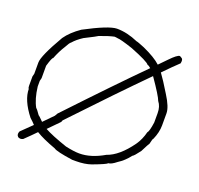

<svg xmlns="http://www.w3.org/2000/svg" viewBox="-120 -818 971 939"><g transform="rotate(20 366.0 -349.0)"><path d="M146 -133.8 194.8 -183.6Q201.7 -196.3 203.1 -197.8Q418.9 -426.8 553.2 -561.5Q542.5 -571.3 535.6 -572.3Q526.9 -586.4 434.1 -623Q369.6 -644.5 354 -644.5Q343.3 -646.5 336.4 -646.5Q308.6 -640.6 262.2 -623Q259.8 -620.1 195.8 -587.9Q165 -567.9 147 -546.9Q140.1 -543 125.5 -515.6Q106.9 -486.8 90.3 -445.3Q84.5 -445.3 70.8 -398.4V-334Q66.9 -320.3 66.9 -318.4V-289.1Q74.2 -226.6 96.2 -187.5Q100.1 -186.5 119.6 -158.2Q122.1 -158.2 146 -133.8ZM369.6 -50.8Q429.7 -50.8 496.6 -89.8Q557.6 -110.4 615.7 -191.4Q637.2 -222.2 647 -261.7Q655.8 -270 662.6 -318.4V-367.2Q662.6 -401.9 645 -423.8Q637.2 -446.8 579.6 -529.8Q443.8 -393.1 237.8 -174.8Q236.3 -167.5 232.4 -163.6L178.7 -108.9Q216.8 -87.9 297.4 -60.5Q341.8 -50.8 369.6 -50.8ZM365.7 -9.8H348.1Q262.7 -22 248.5 -33.2Q181.2 -57.6 145 -80.1Q122.1 -56.2 87.9 -23.4Q80.6 -20 74.2 -20Q65.9 -20 60.5 -25.4Q55.2 -30.8 55.2 -38.1Q55.2 -44.4 58.6 -52.2L113.8 -106Q101.6 -119.6 86.4 -132.8Q29.8 -205.1 29.8 -263.7Q26.4 -263.7 25.9 -277.3V-326.2Q25.9 -328.1 29.8 -341.8V-400.4Q29.8 -435.1 98.1 -552.7Q124 -589.8 172.4 -623Q292 -686.5 334.5 -687.5Q388.2 -687.5 445.8 -662.1Q451.2 -662.1 488.8 -646.5Q551.8 -618.2 582 -590.3L620.6 -629.9Q656.2 -667 669.4 -667Q670.9 -667 682.1 -659.7Q686.5 -655.3 686.5 -647Q686.5 -641.6 685.1 -634.8Q654.8 -606.4 609.4 -559.6Q630.9 -530.8 668.5 -468.8Q703.6 -413.6 703.6 -380.9V-318.4Q703.6 -282.2 686 -242.2Q682.6 -242.2 676.3 -212.9Q673.3 -210.4 650.9 -166Q625.5 -131.8 617.7 -128.9Q592.3 -95.7 561 -76.2Q534.2 -54.7 520 -54.7Q514.2 -46.9 445.8 -21.5Q413.1 -9.8 365.7 -9.8Z"/></g></svg>

Font: CEF Fonts CJK
Style: Regular
Weight: 400
Designer: PartyBoss (派对大魔王)
Version: Release 2.25